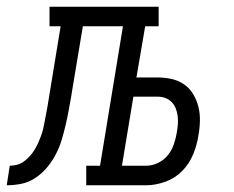

<svg xmlns="http://www.w3.org/2000/svg" viewBox="-76 -550 696 570"><path d="M-56 0 -47 -58Q-36 -58 -25 -61Q-14 -64 -4.5 -71Q5 -78 13 -87Q21 -96 27 -106Q33 -116 37.5 -126Q42 -136 46 -147Q50 -158 52.5 -169Q55 -180 57 -191Q59 -202 61 -212.5Q63 -223 65 -234Q67 -246 69 -258.5Q71 -271 73 -283L104 -472H71V-530H395V-472H355L329 -320H392Q413 -320 433.5 -315.5Q454 -311 470.5 -299.5Q487 -288 497.5 -270.5Q508 -253 513 -233Q518 -213 517.5 -191Q517 -169 513 -148Q509 -120 497.5 -92Q486 -64 465 -42.5Q444 -21 415 -10.5Q386 0 358 0H180V-58H221L289 -472H170L136 -268Q136 -268 136 -267.5Q136 -267 136 -267Q132 -245 128 -223Q124 -201 119 -179.5Q114 -158 107.5 -136Q101 -114 90.5 -93.5Q80 -73 65 -54.5Q50 -36 30 -22.5Q10 -9 -12 -4.5Q-34 0 -56 0ZM358 -58Q376 -58 393.5 -66.5Q411 -75 422.5 -89.5Q434 -104 440 -121.5Q446 -139 449 -157Q451 -169 452 -181Q453 -193 451.5 -205Q450 -217 446 -227.5Q442 -238 434 -246.5Q426 -255 415 -259Q404 -263 392 -263H320L286 -58Z"/></svg>

Font: Iosevka Slab LtExObl
Style: Regular
Weight: 300
Width: 7
Italic angle: -9°
Monospace: yes
Designer: Belleve Invis
Foundry: Belleve Invis
Version: Version 11.1.0; ttfautohint (v1.8.3)